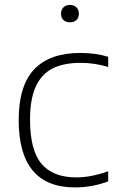

<svg xmlns="http://www.w3.org/2000/svg" viewBox="-20 -768 490 796"><path d="M57.5 -270Q57.5 -413 122 -480.8Q186.5 -548.5 312.5 -548.5Q377 -548.5 428.5 -532.5V-490.5Q370.5 -507.5 315 -507.5Q243.5 -507.5 197.2 -483.8Q151 -460 127.8 -408Q104.5 -356 104.5 -272Q104.5 -145 152.2 -88.8Q200 -32.5 296 -32.5Q357 -32.5 428.5 -58V-16Q361.5 9 291 9Q57.5 9 57.5 -270ZM233 -711Q233 -727.5 243 -737.5Q253 -747.5 270 -747.5Q287 -747.5 297 -737.5Q307 -727.5 307 -711Q307 -694.5 297 -685Q287 -675.5 270 -675.5Q253 -675.5 243 -685Q233 -694.5 233 -711Z"/></svg>

Font: Encode Sans Semi Expanded ExLight
Style: Regular
Weight: 275
Width: 6
Designer: Multiple Designers
Foundry: Impallari Type
Version: Version 2.000